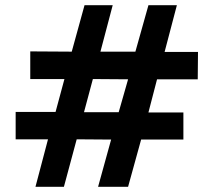

<svg xmlns="http://www.w3.org/2000/svg" viewBox="-20 -717 819 736"><path d="M739 -518 738 -413H582L549 -286H683V-182H521L471 -1H356L406 -182L274 -183L225 -1H116L164 -183H40V-288H193L227 -414H96V-520L255 -519L304 -697H412L365 -519H499L549 -697H658L611 -518ZM471 -413 336 -414 302 -287H435Z"/></svg>

Font: Kulim Park SemiBold
Style: Regular
Weight: 600
Designer: Noponies / Dale Sattler
Foundry: Noponies
Version: Version 1.000; ttfautohint (v1.8.3)